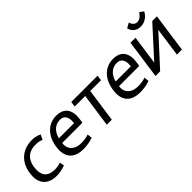

<svg xmlns="http://www.w3.org/2000/svg" viewBox="89 -1450 2246 2246"><g transform="rotate(-45 1212.0 -326.5)"><path d="M311 -425C348 -425 380 -419 408 -406L437 -467C399 -485 357 -494 316 -494C137 -492 28 -372 23 -185C23 -63 95 10 229 10C273 10 321 1 373 -18L362 -75C330 -64 298 -58 266 -58C162 -58 109 -106 109 -204C111 -344 179 -426 311 -425Z M809 -320C809 -309 808 -296 806 -284H555C577 -366 628 -429 718 -429C782 -429 809 -382 809 -320ZM459 -183C459 -59 533 10 672 10C724 10 776 1 831 -17L825 -77C786 -64 745 -58 704 -58C603 -58 542 -109 542 -192C542 -200 543 -209 544 -218H875L881 -229C885 -258 891 -291 891 -322C891 -428 834 -494 718 -494C560 -492 464 -359 459 -183Z M1064 0H1147L1206 -416H1384L1393 -482H958L949 -416H1123Z M1749 -320C1749 -309 1748 -296 1746 -284H1495C1517 -366 1568 -429 1658 -429C1722 -429 1749 -382 1749 -320ZM1399 -183C1399 -59 1473 10 1612 10C1664 10 1716 1 1771 -17L1765 -77C1726 -64 1685 -58 1644 -58C1543 -58 1482 -109 1482 -192C1482 -200 1483 -209 1484 -218H1815L1821 -229C1825 -258 1831 -291 1831 -322C1831 -428 1774 -494 1658 -494C1500 -492 1404 -359 1399 -183Z M2166 -596C2126 -596 2103 -625 2090 -663L2030 -629C2043 -572 2087 -530 2157 -530C2227 -530 2283 -572 2312 -629L2262 -663C2239 -625 2206 -596 2166 -596ZM1938 -482 1870 0H1947L2275 -359L2224 0H2307L2375 -482H2298L1970 -121L2021 -482Z"/></g></svg>

Font: Cantarell
Style: Oblique
Weight: 400
Italic angle: -8°
Designer: Dave Crossland
Version: Version 0.024